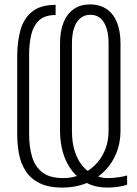

<svg xmlns="http://www.w3.org/2000/svg" viewBox="-20 -839 621 870"><path d="M556 -2Q543 3 518.5 7Q494 11 466 11Q415 11 375 -9Q335 -29 307.5 -64Q280 -99 266 -145.5Q252 -192 252 -246V-642Q252 -698 268 -737.5Q284 -777 314.5 -798Q345 -819 387 -819Q432 -819 463 -798Q494 -777 510 -737.5Q526 -698 526 -642V-246Q526 -191 507 -144.5Q488 -98 453 -63Q418 -28 370 -8.5Q322 11 263 11Q199 11 158.5 -9.5Q118 -30 96 -64.5Q74 -99 66 -142Q58 -185 58 -230V-584Q58 -647 72 -700Q86 -753 124 -785Q162 -817 232 -817V-771Q183 -771 157 -746.5Q131 -722 121.5 -681.5Q112 -641 112 -592V-230Q112 -173 125.5 -128Q139 -83 172.5 -57.5Q206 -32 267 -32Q308 -32 345 -47.5Q382 -63 410.5 -91Q439 -119 455.5 -158.5Q472 -198 472 -246V-642Q472 -683 462.5 -712Q453 -741 435 -756.5Q417 -772 389 -772Q363 -772 344 -756.5Q325 -741 315.5 -712Q306 -683 306 -642V-246Q306 -190 320 -149.5Q334 -109 357.5 -83Q381 -57 410 -44.5Q439 -32 469 -32Q489 -32 515 -35.5Q541 -39 556 -44Z"/></svg>

Font: Oswald ExtraLight
Style: Regular
Weight: 250
Designer: Vernon Adams
Foundry: Vernon Adams
Version: Version 4.103;gftools[0.9.33.dev8+g029e19f]